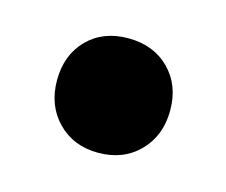

<svg xmlns="http://www.w3.org/2000/svg" viewBox="-43 -218 330 280"><g transform="rotate(15 122.5 -78.5)"><path d="M208 -79.1Q208 -41 184.1 -16.6Q160.2 7.8 122.1 7.8Q85 7.8 61 -16.6Q37.1 -41 37.1 -79.1Q37.1 -117.2 60.5 -141.1Q84 -165 122.1 -165Q160.2 -165 184.1 -141.1Q208 -117.2 208 -79.1Z"/></g></svg>

Font: Argentum Sans
Style: Bold
Weight: 700
Designer: Julieta Ulanovsky (Modified by Cristiano Sobral)
Foundry: Julieta Ulanovsky
Version: Version 1.000; ttfautohint (v1.5.65-e2d9)